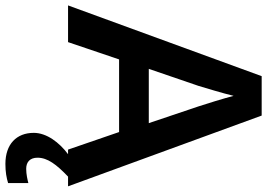

<svg xmlns="http://www.w3.org/2000/svg" viewBox="-159 -598 989 711"><g transform="rotate(90 335.5 -242.5)"><path d="M534 0H551C508 32 472 79 472 127C472 191 514 232 587 232C617 232 638 228 658 222V147C646 150 626 155 605 155C580 155 564 141 564 113C564 76 589 43 634 0H670L408 -717H262L0 0H136L200 -189H469ZM374 -483 436 -299H235L298 -483C305 -506 325 -572 335 -613C344 -578 365 -510 374 -483Z"/></g></svg>

Font: Noto Sans Bengali UI SemiBold
Style: Regular
Weight: 600
Designer: Jelle Bosma - Monotype Design Team
Foundry: Monotype Imaging Inc.
Version: Version 2.003